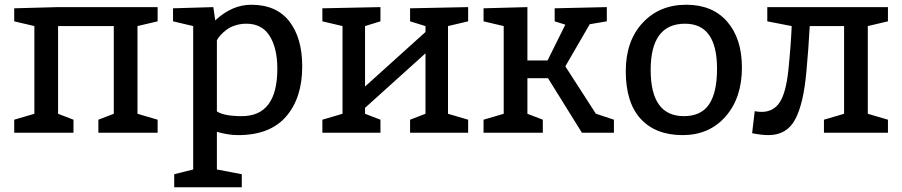

<svg xmlns="http://www.w3.org/2000/svg" viewBox="-20 -560 3806 810"><path d="M560 -450V-80L645 -55V0H395V-55L460 -80V-450H225V-80L290 -55V0H40V-55L125 -80V-450L40 -470V-525L225 -530H645V-470Z M880 -530 888 -474Q959 -540 1040 -540Q1146 -540 1200.5 -470Q1255 -400 1255 -280Q1255 -147 1187 -68.5Q1119 10 985 10Q942 10 895 -4V155L1000 175V230H715V175L795 155V-450L710 -470V-525ZM895 -390V-90Q925 -70 1000 -70Q1150 -70 1150 -270Q1150 -357 1117.5 -408.5Q1085 -460 1020 -460Q995 -460 973 -453Q951 -446 937 -435.5Q923 -425 913 -414.5Q903 -404 899 -397Z M1870 -450V-80L1955 -55V0H1710V-55L1775 -80V-335L1520 -105V-80L1585 -55V0H1340V-55L1425 -80V-450L1340 -470V-525L1585 -530V-470L1520 -450V-195L1775 -425V-450L1710 -470V-525L1955 -530V-470Z M2290 -305 2365 -456 2320 -470V-525L2540 -530V-470L2469 -458H2468L2365 -280L2494 -80H2495L2570 -55V0H2435L2292 -230H2205V-80L2270 -55V0H2020V-55L2105 -80V-450L2020 -470V-525L2205 -530V-305Z M2875 -540Q2986 -540 3048 -468.5Q3110 -397 3110 -275Q3110 -147 3041 -68.5Q2972 10 2860 10Q2746 10 2683 -58.5Q2620 -127 2620 -260Q2620 -387 2691 -463.5Q2762 -540 2875 -540ZM2870 -460Q2725 -460 2725 -265Q2725 -70 2865 -70Q2938 -70 2971.5 -120Q3005 -170 3005 -270Q3005 -460 2870 -460Z M3641 -450V-80L3726 -55V0H3456V-55L3541 -80V-450H3396Q3391 -354 3382 -258Q3370 -122 3334.5 -56Q3299 10 3222 10Q3193 10 3153 2L3164 -91Q3178 -88 3193 -88Q3243 -88 3269.5 -128.5Q3296 -169 3306 -265Q3316 -361 3320 -450L3217 -470V-530H3726V-470Z"/></svg>

Font: Bitter
Style: Regular
Weight: 400
Designer: Sol Matas
Foundry: Sol Matas
Version: Version 1.300;PS 001.300;hotconv 1.0.70;makeotf.lib2.5.58329